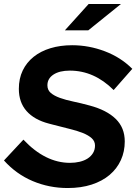

<svg xmlns="http://www.w3.org/2000/svg" viewBox="-29 -938 687 968"><path d="M-9 -129Q16 -155 40 -181.5Q64 -208 89 -234Q199 -117 324 -117Q350 -117 373 -122.5Q396 -128 413 -139Q430 -150 440 -166.5Q450 -183 450 -204Q450 -226 433.5 -241Q417 -256 388.5 -267.5Q360 -279 320.5 -288.5Q281 -298 236 -310L217 -315Q144 -334 105 -378Q66 -422 66 -490Q66 -542 85.5 -582.5Q105 -623 140.5 -651.5Q176 -680 225.5 -695Q275 -710 335 -710Q419 -710 499.5 -679.5Q580 -649 638 -591Q615 -564 591 -537.5Q567 -511 544 -484Q446 -582 323 -582Q271 -582 240.5 -562Q210 -542 210 -508Q210 -484 227 -469.5Q244 -455 273 -444.5Q302 -434 340.5 -426Q379 -418 423 -406Q509 -383 554.5 -338.5Q600 -294 600 -225Q600 -174 580.5 -131Q561 -88 524 -56.5Q487 -25 433.5 -7.5Q380 10 312 10Q219 10 136 -25Q53 -60 -9 -129ZM418 -918H581Q539 -885 498.5 -851.5Q458 -818 416 -785H298Q328 -818 358 -851.5Q388 -885 418 -918Z"/></svg>

Font: Rosa Sans
Style: Bold Italic
Weight: 700
Italic angle: -12°
Designer: Pentagram / MCKL
Foundry: Pentagram / MCKL
Version: Version 1.005;September 16, 2019;FontCreator 11.5.0.2425 64-